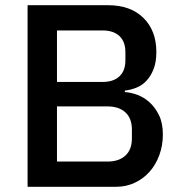

<svg xmlns="http://www.w3.org/2000/svg" viewBox="-20 -718 699 738"><path d="M86 -698H395Q482 -698 531.5 -649Q581 -600 581 -518Q581 -479 570 -451.5Q559 -424 542 -406.5Q525 -389 503 -380.5Q481 -372 460 -370V-364Q481 -363 506.5 -354Q532 -345 554 -325.5Q576 -306 591 -275.5Q606 -245 606 -201Q606 -159 592.5 -122Q579 -85 555 -58Q531 -31 498 -15.5Q465 0 426 0H86ZM199 -97H393Q437 -97 462 -120Q487 -143 487 -186V-220Q487 -263 462 -286Q437 -309 393 -309H199ZM199 -403H374Q416 -403 439 -424.5Q462 -446 462 -486V-518Q462 -558 439 -579.5Q416 -601 374 -601H199Z"/></svg>

Font: IBM Plex Sans Arabic Medium
Style: Regular
Weight: 500
Designer: Mike Abbink, Paul van der Laan, Pieter van Rosmalen, Wael Morcos, Khajak Apelian
Foundry: Bold Monday
Version: Version 1.1